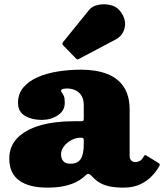

<svg xmlns="http://www.w3.org/2000/svg" viewBox="-20 -849 751 879"><path d="M326.5 -582.5Q331 -578 333.8 -577Q336.5 -576 342 -579.5L510 -668.5Q544 -686.5 551.2 -724.8Q558.5 -763 528.5 -800Q512.5 -820 484.2 -826.2Q456 -832.5 428.8 -826.5Q401.5 -820.5 387.5 -803L270.5 -658.5Q261.5 -649.5 270 -640.5ZM22.5 -123Q22.5 -56.5 67.2 -23.2Q112 10 197.5 10Q240.5 10 273.2 3Q306 -4 330.2 -16.5Q354.5 -29 371 -45.5Q379.5 -54 385.8 -53Q392 -52 404.5 -38.5Q419.5 -22 438.8 -11.2Q458 -0.5 484 4.8Q510 10 545 10H545.5Q591 10 623.2 -5.8Q655.5 -21.5 677 -44.8Q698.5 -68 710 -90Q713.5 -98 707 -102L650 -137Q643.5 -142 638.5 -133.5Q630 -117.5 620 -112.2Q610 -107 599.5 -107Q589 -107 581.2 -114Q573.5 -121 573.5 -136V-347Q573.5 -410 547 -450.5Q520.5 -491 470.5 -510.5Q420.5 -530 350.5 -530Q297.5 -530 246.2 -522Q195 -514 153.5 -496Q112 -478 87.2 -449Q62.5 -420 62.5 -378Q62.5 -337.5 94.2 -318.8Q126 -300 171.5 -300Q212 -300 244.2 -320.8Q276.5 -341.5 276.5 -378Q276.5 -400 272.2 -409.8Q268 -419.5 263.8 -424Q259.5 -428.5 259.5 -434Q259.5 -437 262.8 -439.2Q266 -441.5 272 -442.8Q278 -444 285.5 -444Q308 -444 325.8 -435.5Q343.5 -427 353.5 -410Q363.5 -393 363.5 -367V-307Q363.5 -298 361.2 -296Q359 -294 350.5 -294H316.5Q230.5 -294 164.2 -275Q98 -256 60.2 -218Q22.5 -180 22.5 -123ZM259.5 -143Q259.5 -161.5 272.5 -178.8Q285.5 -196 306 -207.2Q326.5 -218.5 349.5 -218.5H353.5Q363.5 -218.5 363.5 -208.5V-191Q363.5 -141.5 349.2 -120.5Q335 -99.5 302.5 -99.5Q280 -99.5 269.8 -111.2Q259.5 -123 259.5 -143Z"/></svg>

Font: Besley Black
Style: Regular
Weight: 900
Designer: Owen Earl
Foundry: indestructible type*
Version: Version 2.001